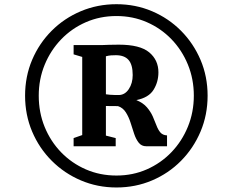

<svg xmlns="http://www.w3.org/2000/svg" viewBox="-20 -934 1081 892"><path d="M96.5 -489.5Q96.5 -578.5 129.2 -655.8Q162 -733 220.2 -791.2Q278.5 -849.5 355.8 -882Q433 -914.5 521 -914.5Q609.5 -914.5 686.5 -881.8Q763.5 -849 821.2 -790.8Q879 -732.5 911.8 -655.5Q944.5 -578.5 944.5 -489.5Q944.5 -400.5 911.8 -323Q879 -245.5 821.2 -187Q763.5 -128.5 686.5 -95.8Q609.5 -63 521 -63Q433 -63 356 -95.8Q279 -128.5 220.5 -187Q162 -245.5 129.2 -323Q96.5 -400.5 96.5 -489.5ZM160 -489.5Q160 -411.5 187.5 -344.2Q215 -277 264.2 -226.2Q313.5 -175.5 379 -147Q444.5 -118.5 521 -118.5Q597 -118.5 662.2 -147.2Q727.5 -176 776.5 -227Q825.5 -278 853 -345.5Q880.5 -413 880.5 -489.5Q880.5 -566.5 853 -633.8Q825.5 -701 776.5 -751.8Q727.5 -802.5 662.2 -831Q597 -859.5 521 -859.5Q444.5 -859.5 378.8 -830.8Q313 -802 264 -751Q215 -700 187.5 -633Q160 -566 160 -489.5ZM362 -306.5V-669.5L322 -681.5V-724.5H414.5Q435.5 -724 451.8 -724.5Q468 -725 486.2 -725.8Q504.5 -726.5 532 -726.5Q630.5 -726.5 673.2 -690.8Q716 -655 716 -598Q716 -553.5 693.5 -517Q671 -480.5 613.5 -469Q645 -456 662.5 -435.5Q680 -415 689.8 -393Q699.5 -371 707 -351Q714.5 -331 725.2 -318.5Q736 -306 756 -305V-254.5H659.5Q637.5 -254.5 624.5 -271Q611.5 -287.5 603.2 -312.5Q595 -337.5 586.5 -364.2Q578 -391 564.5 -412.2Q551 -433.5 528 -441L472 -441.5V-304L517.5 -292.5V-254.5H322V-292.5ZM472 -496Q480 -494.5 490.2 -493.8Q500.5 -493 511.2 -492.8Q522 -492.5 531 -492.5Q560 -492.5 578.2 -519.8Q596.5 -547 596.5 -585.5Q596.5 -633.5 577.2 -655.5Q558 -677.5 518.5 -677.5Q508 -677.5 496.2 -676.8Q484.5 -676 472 -672.5Z"/></svg>

Font: Merriweather 60pt Black
Style: Regular
Weight: 900
Version: Version 2.100